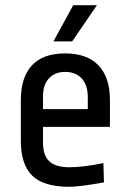

<svg xmlns="http://www.w3.org/2000/svg" viewBox="-20 -705 487 737"><path d="M402 -321V-218H145V-159Q145 -108 169.5 -85.5Q194 -63 247 -63Q299 -63 377 -79L379 -5Q286 12 246 12Q147 12 103.5 -31Q60 -74 60 -164V-321Q60 -408 102.5 -454Q145 -500 230 -500Q314 -500 358 -454Q402 -408 402 -321ZM145 -334V-286H317V-331Q317 -379 293.5 -404Q270 -429 230 -429Q191 -429 168 -404.5Q145 -380 145 -334ZM352 -685 257 -546H185L261 -685Z"/></svg>

Font: Ropa Sans
Style: Regular
Weight: 400
Designer: Botio Nikoltchev
Foundry: Botio Nikoltchev
Version: Version 1.100